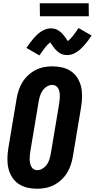

<svg xmlns="http://www.w3.org/2000/svg" viewBox="-20 -1150 582 1178"><path d="M207 8Q176 8 146.5 1Q117 -6 93 -22.5Q69 -39 53.5 -64Q38 -89 31.5 -117.5Q25 -146 25.5 -177Q26 -208 31 -240L82 -545Q86 -570 94.5 -596Q103 -622 117.5 -645.5Q132 -669 153 -688.5Q174 -708 198.5 -720.5Q223 -733 249.5 -738Q276 -743 302 -743Q333 -743 362.5 -736Q392 -729 416 -712.5Q440 -696 455.5 -671Q471 -646 477.5 -617.5Q484 -589 483.5 -558Q483 -527 478 -495L427 -190Q423 -165 414.5 -139Q406 -113 391.5 -89.5Q377 -66 356 -46.5Q335 -27 310.5 -14.5Q286 -2 259.5 3Q233 8 207 8ZM208 -106Q226 -106 242.5 -116.5Q259 -127 269 -142.5Q279 -158 284 -175Q289 -192 292 -209L343 -514Q345 -526 346 -538Q347 -550 347 -562Q347 -574 345 -585.5Q343 -597 337.5 -607Q332 -617 322.5 -623Q313 -629 301 -629Q283 -629 266.5 -618.5Q250 -608 240 -592.5Q230 -577 225 -560Q220 -543 217 -526L166 -221Q164 -209 163 -197Q162 -185 162 -173Q162 -161 164.5 -149.5Q167 -138 172 -128Q177 -118 186.5 -112Q196 -106 208 -106ZM222 -810 142 -856Q154 -873 164.5 -887.5Q175 -902 185.5 -914Q196 -926 207 -936.5Q218 -947 231.5 -956Q245 -965 260.5 -970.5Q276 -976 292 -976Q301 -976 309.5 -974.5Q318 -973 326.5 -969.5Q335 -966 341.5 -961.5Q348 -957 355 -950.5Q362 -944 367.5 -937.5Q373 -931 377.5 -924.5Q382 -918 387 -911Q392 -904 396 -898Q412 -910 426.5 -928.5Q441 -947 462 -978L542 -932Q531 -915 520 -900.5Q509 -886 498.5 -874Q488 -862 477 -851.5Q466 -841 452.5 -832Q439 -823 424 -817.5Q409 -812 393 -812Q384 -812 375 -813.5Q366 -815 357.5 -818.5Q349 -822 343 -826.5Q337 -831 329.5 -837.5Q322 -844 316.5 -850.5Q311 -857 306.5 -863.5Q302 -870 297 -877.5Q292 -885 288 -890Q272 -878 257.5 -859.5Q243 -841 222 -810ZM225 -1050 224 -1130H524L525 -1050Z"/></svg>

Font: Iosevka SS18 Heavy
Style: Italic
Weight: 900
Italic angle: -9°
Monospace: yes
Designer: Belleve Invis
Foundry: Belleve Invis
Version: Version 25.1.1; ttfautohint (v1.8.4)